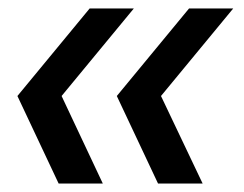

<svg xmlns="http://www.w3.org/2000/svg" viewBox="-20 -510 575 452"><path d="M21 -284 191 -490H295L125 -284L222 -78H118ZM255 -284 425 -490H529L359 -284L457 -78H352Z"/></svg>

Font: Cabin
Style: Italic
Weight: 400
Italic angle: -7°
Designer: Pablo Impallari
Foundry: Pablo Impallari. http://www.impallari.com Igino Marini. http://www.ikern.com
Version: Version 2.200